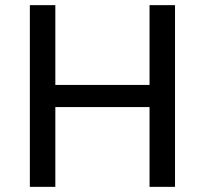

<svg xmlns="http://www.w3.org/2000/svg" viewBox="-20 -726 796 746"><path d="M195 -706V-396H561V-706H660V0H561V-310H195V0H96V-706Z"/></svg>

Font: Museo Sans Medium
Style: Regular
Weight: 500
Designer: Jos Buivenga
Foundry: Jos Buivenga & Rosetta Type Foundry (extension, remastering)
Version: Version 3.600;PS 1.000;hotconv 1.0.88;makeotf.lib2.5.647800;